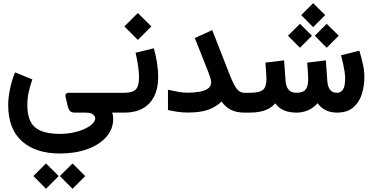

<svg xmlns="http://www.w3.org/2000/svg" viewBox="-20 -698 2309 1190"><path d="M180.5 -205.8 73.9 -249.4Q54.8 -206.4 42.8 -150.3Q30.8 -94.2 30.8 -47.4Q30.8 101 115.9 177.2Q201 253.4 351.6 253.4Q446 253.4 520.6 226.6Q595.2 199.8 638.4 151.2Q681.6 102.6 681.6 38.1Q681.6 30.8 680.7 21.7Q679.8 12.7 675 0H711.4V-123H410.6Q393.3 -123 388.3 -116.3Q383.3 -109.6 388.3 -88.7L400.8 -36.1Q404.6 -20.2 413.8 -10.1Q423 0 444.8 0H507.8Q544.4 0 557.4 11.9Q570.3 23.7 570.3 34.7Q570.3 51.7 553.3 68.8Q536.2 85.8 505.9 100.1Q475.5 114.5 435.9 123.1Q396.3 131.8 351.1 131.8Q247 131.8 198.2 91.9Q149.4 52.1 149.4 -46.9Q149.4 -88.2 158.2 -128.4Q167 -168.6 180.5 -205.8ZM351.1 393.1 429.4 472.1 507.9 393.4 429.4 315ZM186.9 393.1 265.2 472.1 343.8 393.1 265.2 315Z M960.4 -220.7Q960.4 -261.9 953 -309.8Q945.5 -357.7 933.4 -398.7L820.2 -371.3Q828.5 -336.3 835.2 -293.5Q841.8 -250.7 841.8 -219.2Q841.8 -163.9 821.3 -143.5Q800.8 -123 750 -123H691.6V0H750Q853.2 0 906.8 -58.8Q960.4 -117.6 960.4 -220.7ZM750.9 -534.2 834.5 -450.6 918.1 -534.2 834.5 -617.3Z M1021 -141.9V-16.2Q1049.4 -9.7 1079 -5.1Q1108.6 -0.5 1147.9 -0.5Q1220.7 -0.5 1269.5 -17.5Q1318.4 -34.5 1353.1 -69.1Q1378.5 -32.9 1412.9 -16.5Q1447.3 0 1495.1 0H1515.6V-123H1495.1Q1473.8 -123 1458.3 -136.6Q1442.8 -150.2 1429.9 -175.3Q1417.1 -200.4 1403.6 -235L1295.3 -511.5L1187.4 -462.2L1272.2 -248.6Q1276.9 -238 1282.7 -219Q1288.6 -200.1 1288.6 -188.5Q1288.6 -162.5 1268.2 -148.5Q1247.8 -134.5 1214.2 -129Q1180.7 -123.5 1140.6 -123.5Q1113.8 -123.5 1082.1 -129.3Q1050.4 -135.1 1021 -141.9Z M1846.8 -604.5 1920.9 -529.9 1995.5 -604.5 1920.9 -678.3ZM1930.8 -476.6 2004.9 -402 2079.5 -476.6 2004.9 -550.4ZM1764.7 -476.6 1838.9 -402 1913.5 -476.6 1838.9 -550.4ZM2068.8 -123Q2039.8 -123 2025.5 -141.9Q2011.2 -160.8 2008.8 -195L1999.5 -323.8L1884.1 -310Q1885.7 -291.6 1887 -270.4Q1888.3 -249.1 1889.2 -231.8Q1890.1 -214.5 1890.1 -207.5Q1890.1 -162.6 1874 -142.8Q1857.8 -123 1817.4 -123Q1785.3 -123 1768.9 -141.9Q1752.6 -160.8 1750 -195L1740.7 -323.8L1625 -310Q1626.7 -291.8 1628.1 -270.8Q1629.5 -249.8 1630.4 -232.5Q1631.3 -215.2 1631.3 -207.5Q1631.3 -157.8 1608.9 -140.4Q1586.5 -123 1530.8 -123H1496.1V0H1529.8Q1564.7 0 1593.7 -6.2Q1622.7 -12.4 1645.9 -25.1Q1669.1 -37.9 1686 -57.8Q1699.7 -38.4 1719 -25.5Q1738.3 -12.7 1762.8 -6.3Q1787.4 0 1816.4 0Q1856.1 0 1889.2 -14.6Q1922.4 -29.3 1948.6 -58.4Q1968.9 -29.3 1999.6 -14.6Q2030.3 0 2069.3 0Q2132.3 -0.5 2169.2 -31.9Q2206.1 -63.3 2222.2 -113.7Q2238.3 -164.1 2238.3 -221.2Q2238.3 -261.4 2228.8 -302.8Q2219.3 -344.1 2207 -383.9L2093.6 -355.4Q2100.6 -331.2 2106.2 -305Q2111.9 -278.8 2115.5 -255.1Q2119.1 -231.4 2119.1 -213.9Q2119.1 -161.6 2105.2 -142.3Q2091.2 -123 2068.8 -123Z"/></svg>

Font: Vazir Variable Regular
Style: Regular
Weight: 400
Designer: Saber Rastikerdar
Foundry: Saber Rastikerdar
Version: Version 30.1.0